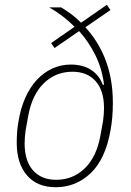

<svg xmlns="http://www.w3.org/2000/svg" viewBox="-20 -771 547 803"><path d="M337 -657Q361 -631 381.5 -599.5Q402 -568 418 -529Q434 -490 443 -443Q452 -396 452 -340Q452 -309 449.5 -280Q447 -251 442 -225Q421 -106 359.5 -47Q298 12 213 12Q135 12 92.5 -38Q50 -88 50 -173Q50 -194 51.5 -217Q53 -240 57 -261Q66 -318 86 -362.5Q106 -407 134.5 -437.5Q163 -468 199 -484.5Q235 -501 276 -501Q326 -501 360.5 -479Q395 -457 410 -416L415 -417Q407 -483 379.5 -539Q352 -595 311 -641L208 -570L194 -591L292 -659Q268 -683 242 -703Q216 -723 186 -740H236Q256 -728 277 -712.5Q298 -697 319 -676L427 -751L442 -729ZM215 -19Q285 -19 334.5 -67Q384 -115 400 -204L411 -265Q413 -279 414 -293Q415 -307 415 -319Q415 -392 380 -431.5Q345 -471 283 -471Q213 -471 163.5 -423Q114 -375 98 -286L87 -225Q85 -211 84 -197Q83 -183 83 -171Q83 -98 118 -58.5Q153 -19 215 -19Z"/></svg>

Font: IBM Plex Sans Condensed ExtraLight
Style: Italic
Weight: 200
Width: 3
Italic angle: -11°
Designer: Mike Abbink, Paul van der Laan, Pieter van Rosmalen
Foundry: Bold Monday
Version: Version 1.3